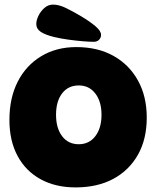

<svg xmlns="http://www.w3.org/2000/svg" viewBox="-20 -813 680 836"><path d="M309 3Q222 3 157 -32.5Q92 -68 56.5 -134Q21 -200 21 -291Q21 -386 57 -457Q93 -528 159 -568Q225 -608 312 -608Q406 -608 474.5 -569.5Q543 -531 581 -462Q619 -393 619 -301Q619 -207 580.5 -139Q542 -71 473 -34Q404 3 309 3ZM323 -185Q368 -185 395 -220Q422 -255 422 -313Q422 -371 395 -406Q368 -441 323 -441Q277 -441 250.5 -406.5Q224 -372 224 -313Q224 -255 250.5 -220Q277 -185 323 -185ZM420 -661Q420 -649 411.5 -640Q403 -631 388 -631Q369 -631 339.5 -633.5Q310 -636 277 -640.5Q244 -645 215 -652Q175 -662 156.5 -675Q138 -688 138 -708Q138 -725 147.5 -744.5Q157 -764 173.5 -778.5Q190 -793 211 -793Q237 -793 267.5 -778Q298 -763 332 -743Q372 -719 396 -698.5Q420 -678 420 -661Z"/></svg>

Font: DynaPuff SemiBold
Style: Regular
Weight: 600
Designer: Toshi Omagari, Jennifer Daniel
Foundry: Google Fonts
Version: Version 2.000